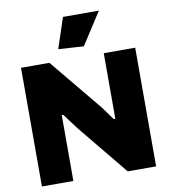

<svg xmlns="http://www.w3.org/2000/svg" viewBox="-104 -1091 1042 1179"><g transform="rotate(-10 417.0 -501.5)"><path d="M306 -813 369 -1003H593L464 -803ZM61 -740H238L507 -414L567 -331H577V-740H773V0H596L337 -316L267 -410H257V0H61Z"/></g></svg>

Font: Plata Sans Black
Style: Regular
Weight: 900
Designer: Pablo Impallari, Andres Torresi, & Cristiano Sobral
Foundry: Pablo Impallari, Andres Torresi, & Cristiano Sobral
Version: Version 1.00;December 28, 2019;FontCreator 12.0.0.2547 64-bi